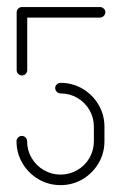

<svg xmlns="http://www.w3.org/2000/svg" viewBox="-20 -539 348 559"><path d="M140.7 -282.6Q140.7 -288.9 145.4 -293.3Q150 -297.8 156.3 -297.8Q191.1 -297.8 220.4 -280.6Q249.6 -263.3 266.9 -234.1Q284.1 -204.8 284.1 -170V-127.8Q284.1 -93 266.9 -63.7Q249.6 -34.4 220.4 -17.2Q191.1 0 156.3 0Q121.5 0 92 -17.2Q62.6 -34.4 45.4 -63.7Q28.1 -93 28.1 -127.8Q28.1 -134.1 32.8 -138.7Q37.4 -143.3 43.7 -143.3Q50 -143.3 54.4 -138.7Q58.9 -134.1 58.9 -127.8Q58.9 -101.5 72 -79.1Q85.2 -56.7 107.6 -43.7Q130 -30.7 156.3 -30.7Q182.6 -30.7 205 -43.7Q227.4 -56.7 240.4 -79.1Q253.3 -101.5 253.3 -127.8V-170Q253.3 -196.3 240.4 -218.7Q227.4 -241.1 205 -254.1Q182.6 -267 156.3 -267Q150 -267 145.4 -271.7Q140.7 -276.3 140.7 -282.6ZM44.1 -319.3Q37.8 -319.3 33.1 -323.9Q28.5 -328.5 28.5 -334.8V-503.3H59.3V-334.8Q59.3 -328.5 54.8 -323.9Q50.4 -319.3 44.1 -319.3ZM28.5 -503.3Q28.5 -509.6 33.1 -514.1Q37.8 -518.5 44.1 -518.5H271.1Q277.4 -518.5 282 -514.1Q286.7 -509.6 286.7 -503.3Q286.7 -497 282 -492.4Q277.4 -487.8 271.1 -487.8H44.1Q37.8 -487.8 33.1 -492.4Q28.5 -497 28.5 -503.3Z"/></svg>

Font: 26F Galaxy Hebrew Ultra Light
Style: Regular
Weight: 200
Designer: C₂₉H₂₅N₃O₅
Version: Version 1.000